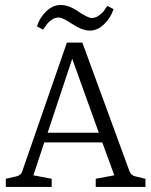

<svg xmlns="http://www.w3.org/2000/svg" viewBox="-20 -738 595 758"><path d="M370.1 -213.9 265.1 -505.9 168 -213.9ZM265.6 -643.1Q227.1 -668.9 212.4 -668.9Q197.3 -668.9 184.6 -660.2Q171.9 -651.4 166 -643.6Q160.2 -635.7 149.9 -621.1L126 -633.8Q135.7 -667 162.1 -692.9Q214.4 -743.7 288.6 -692.9Q327.1 -667 341.8 -667Q356.4 -667 369.1 -675.8Q381.8 -684.6 388.2 -692.4Q394 -700.2 403.8 -714.8L428.2 -702.1Q418 -668.9 391.6 -643.1Q365.2 -617.2 335 -617.2Q304.7 -617.2 265.6 -643.1ZM554.2 0H357.9V-32.2L431.2 -45.9L383.8 -175.8H154.8L111.8 -45.9L184.1 -32.2V0H2.9V-32.2L45.9 -42Q64 -46.9 67.9 -62L244.1 -569.8H305.2L491.2 -62Q497.1 -45.9 513.2 -42L554.2 -32.2Z"/></svg>

Font: Yrsa-Light
Style: Regular
Weight: 300
Designer: Anna Giedrys (Yrsa+Rasa design), David Brezina (Yrsa art-direction, Rasa art-direction, design)
Foundry: Rosetta Type Foundry
Version: Version 1.001;PS 1.1;hotconv 1.0.88;makeotf.lib2.5.647800